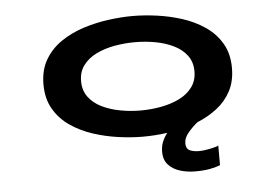

<svg xmlns="http://www.w3.org/2000/svg" viewBox="-50 -580 1199 829"><g transform="rotate(-5 550.0 -166.0)"><path d="M552.5 11Q503.5 11 447.8 3.5Q392 -4 338 -21.5Q284 -39 240 -69Q196 -99 169.8 -144Q143.5 -189 143.5 -251Q143.5 -313 169.8 -357.8Q196 -402.5 240 -432.5Q284 -462.5 337.8 -479.8Q391.5 -497 447.2 -504.5Q503 -512 552.5 -512Q601.5 -512 657 -504.5Q712.5 -497 766.2 -479.8Q820 -462.5 864 -432.5Q908 -402.5 934.2 -357.8Q960.5 -313 960.5 -251Q960.5 -194 938 -151.5Q915.5 -109 877.2 -79.5Q839 -50 792 -31Q770.5 -14 751 9Q731.5 32 731.5 55Q731.5 79 747.5 86.5Q763.5 94 787.5 94Q809.5 94 836.5 88.2Q863.5 82.5 872.5 77.5V162.5Q857 169 830.2 174.5Q803.5 180 764.5 180Q728.5 180 697.5 170.2Q666.5 160.5 647.5 139.2Q628.5 118 628.5 84Q628.5 59 637 39Q645.5 19 658 3.5Q630.5 7.5 603.8 9.2Q577 11 552.5 11ZM552.5 -102.5Q598 -102.5 641.8 -110.8Q685.5 -119 720.8 -136.5Q756 -154 777 -182.5Q798 -211 798 -251Q798 -291 777 -319.2Q756 -347.5 720.5 -365Q685 -382.5 641.5 -390.5Q598 -398.5 552.5 -398.5Q507 -398.5 463.2 -390.5Q419.5 -382.5 384 -365Q348.5 -347.5 327.5 -319.2Q306.5 -291 306.5 -251Q306.5 -211 327.5 -182.5Q348.5 -154 384 -136.5Q419.5 -119 463.2 -110.8Q507 -102.5 552.5 -102.5Z"/></g></svg>

Font: Trispace Expanded SemiBold
Style: Regular
Weight: 600
Width: 7
Designer: Tyler Finck
Foundry: Etcetera Type Company
Version: Version 1.210; ttfautohint (v1.8.3)